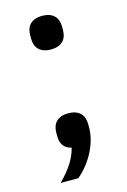

<svg xmlns="http://www.w3.org/2000/svg" viewBox="-105 -582 509 767"><g transform="rotate(-15 149.0 -198.0)"><path d="M149 -391C195 -391 215 -417 215 -453V-468C215 -504 195 -530 149 -530C103 -530 83 -504 83 -468V-453C83 -417 103 -391 149 -391ZM149 -127C103 -127 83 -101 83 -64V-49C83 -19 97 3 127 9C115 56 89 92 48 134H121C180 85 215 10 215 -49V-64C215 -101 195 -127 149 -127Z"/></g></svg>

Font: IBM Plex Thai Text
Style: Regular
Weight: 450
Designer: Mike Abbink, Paul van der Laan, Pieter van Rosmalen, Ben Mitchell, Mark Frömberg
Foundry: Bold Monday
Version: Version 1.0